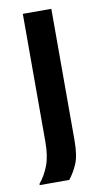

<svg xmlns="http://www.w3.org/2000/svg" viewBox="-79 -539 404 746"><g transform="rotate(-10 123.0 -166.5)"><path d="M15.8 166.7V161.7Q38.3 135 52.5 98.3Q66.7 61.7 66.7 4.2V-500H179.2V17.5Q179.2 79.2 165.4 110.8Q151.7 142.5 132.5 166.7Z"/></g></svg>

Font: Familjen Grotesk GF Medium
Style: Regular
Weight: 500
Designer: Anders Wikstroem, Jonas Baeckman, Matilda Gysing, Kristian Moeller
Foundry: Familjen STHLM AB
Version: Version 2.000; Beta; Release 4; Build 6